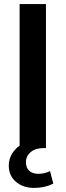

<svg xmlns="http://www.w3.org/2000/svg" viewBox="-20 -725 321 940"><path d="M241 174Q199 195 147 195Q93 195 58 165Q23 135 23 86Q23 57 36.5 32Q50 7 76 -12V-705H205V0H193Q154 0 130.5 19.5Q107 39 107 69Q107 97 123.5 111.5Q140 126 169 126Q196 126 225 113Z"/></svg>

Font: wassup Sans
Style: Bold
Weight: 700
Version: Version 2.001